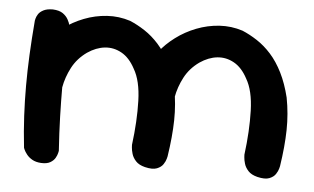

<svg xmlns="http://www.w3.org/2000/svg" viewBox="-42 -560 1016 621"><g transform="rotate(5 466.5 -250.0)"><path d="M447 -17Q427 -22 417 -33Q407 -44 403.5 -56Q400 -68 399.5 -76.5Q399 -85 399 -85Q409 -163 407 -228.5Q405 -294 383 -331Q365 -365 339 -379.5Q313 -394 284.5 -391Q256 -388 228 -369Q197 -347 180.5 -315.5Q164 -284 158 -250.5Q152 -217 151 -186Q151 -156 151 -133.5Q151 -111 152 -94Q153 -77 153 -64Q153 -64 153 -59Q153 -54 150 -47Q147 -40 139 -34Q131 -28 115 -27Q101 -26 90 -33Q79 -40 72.5 -47.5Q66 -55 66 -55Q56 -72 55 -88Q54 -104 55 -125Q56 -146 52 -176Q49 -213 49.5 -243Q50 -273 54 -298Q58 -323 67 -346Q76 -369 92 -392Q112 -418 142 -440.5Q172 -463 208 -477Q244 -491 282.5 -493.5Q321 -496 358 -484Q382 -474 406.5 -458Q431 -442 452.5 -418Q474 -394 491 -360Q508 -326 519 -281Q529 -229 528 -176Q527 -123 517 -58Q517 -58 515 -50Q513 -42 506.5 -32Q500 -22 486 -16.5Q472 -11 447 -17ZM111 -1Q94 -2 82.5 -8.5Q71 -15 64 -24Q57 -33 54.5 -39Q52 -45 52 -45Q46 -99 43.5 -148Q41 -197 41 -245.5Q41 -294 43.5 -346Q46 -398 51 -458Q51 -458 52.5 -464.5Q54 -471 59 -479Q64 -487 75.5 -493Q87 -499 106 -499Q127 -498 138.5 -490Q150 -482 156 -471Q162 -460 163.5 -452Q165 -444 165 -444Q162 -395 160 -348.5Q158 -302 158 -254.5Q158 -207 159.5 -155.5Q161 -104 165 -45Q165 -45 163.5 -38Q162 -31 157 -22Q152 -13 141 -6.5Q130 0 111 -1ZM812 -17Q792 -22 782 -33Q772 -44 768.5 -56Q765 -68 764.5 -76.5Q764 -85 764 -85Q774 -163 772 -228.5Q770 -294 748 -331Q730 -365 704 -379.5Q678 -394 649.5 -391Q621 -388 593 -369Q562 -347 545.5 -315.5Q529 -284 523 -250.5Q517 -217 516 -186Q516 -156 515.5 -137Q515 -118 514 -104.5Q513 -91 512 -76Q512 -76 511.5 -70Q511 -64 508.5 -56Q506 -48 498.5 -41.5Q491 -35 476 -34Q461 -33 450.5 -40Q440 -47 435 -54Q430 -61 430 -61Q424 -74 422.5 -90.5Q421 -107 421.5 -128.5Q422 -150 421 -177Q418 -214 417.5 -243.5Q417 -273 420 -298Q423 -323 432 -346Q441 -369 457 -392Q477 -418 507 -440.5Q537 -463 573 -477Q609 -491 647.5 -493.5Q686 -496 723 -484Q747 -474 771.5 -458Q796 -442 817.5 -418Q839 -394 856 -360Q873 -326 884 -281Q894 -229 893 -176Q892 -123 882 -58Q882 -58 880 -50Q878 -42 871.5 -32Q865 -22 851 -16.5Q837 -11 812 -17Z"/></g></svg>

Font: Sour Gummy Medium
Style: Regular
Weight: 500
Designer: Stefie Justprince
Foundry: Eifetstype
Version: Version 1.000